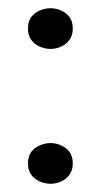

<svg xmlns="http://www.w3.org/2000/svg" viewBox="-20 -433 245 467"><path d="M103 -85Q116 -85 128.5 -79.5Q141 -74 149 -63.5Q157 -53 157 -35Q157 -19 149 -8Q141 3 128.5 8.5Q116 14 103 14Q90 14 77 8.5Q64 3 56 -8Q48 -19 48 -35Q48 -53 56 -63.5Q64 -74 77 -79.5Q90 -85 103 -85ZM103 -413Q116 -413 128.5 -407.5Q141 -402 149 -391.5Q157 -381 157 -363Q157 -347 149 -336Q141 -325 128.5 -319.5Q116 -314 103 -314Q90 -314 77 -319.5Q64 -325 56 -336Q48 -347 48 -363Q48 -381 56 -391.5Q64 -402 77 -407.5Q90 -413 103 -413Z"/></svg>

Font: Kalnia ExtraLight
Style: Regular
Weight: 250
Designer: Frida Medrano
Foundry: Frida Medrano
Version: Version 1.105